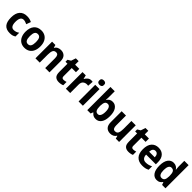

<svg xmlns="http://www.w3.org/2000/svg" viewBox="497 -2695 4453 4453"><g transform="rotate(45 2724.0 -468.0)"><path d="M274 -83Q158 -83 99.5 -150.5Q41 -218 41 -363Q41 -504 105 -576.5Q169 -649 284 -649Q338 -649 375.5 -638.5Q413 -628 442 -613L402 -501Q369 -516 342 -524.5Q315 -533 288 -533Q185 -533 185 -364Q185 -200 289 -200Q330 -200 362.5 -212Q395 -224 427 -246V-124Q394 -102 359.5 -92.5Q325 -83 274 -83Z M999 -367Q999 -282 971 -218Q943 -154 888.5 -118.5Q834 -83 754 -83Q680 -83 625.5 -118Q571 -153 541.5 -217Q512 -281 512 -367Q512 -499 575 -574Q638 -649 757 -649Q828 -649 882.5 -616.5Q937 -584 968 -521Q999 -458 999 -367ZM656 -367Q656 -284 679.5 -242.5Q703 -201 756 -201Q808 -201 831.5 -242.5Q855 -284 855 -367Q855 -450 831.5 -490.5Q808 -531 755 -531Q703 -531 679.5 -490.5Q656 -450 656 -367Z M1398 -649Q1478 -649 1525.5 -600.5Q1573 -552 1573 -451V-93H1432V-414Q1432 -472 1414 -502Q1396 -532 1355 -532Q1297 -532 1275 -488Q1253 -444 1253 -353V-93H1112V-639H1221L1239 -570H1247Q1270 -612 1311 -630.5Q1352 -649 1398 -649Z M1924 -200Q1946 -200 1966.5 -204.5Q1987 -209 2010 -216V-108Q1987 -97 1953.5 -90Q1920 -83 1883 -83Q1810 -83 1768 -122.5Q1726 -162 1726 -261V-529H1661V-594L1736 -639L1775 -755H1867V-639H2004V-529H1867V-259Q1867 -200 1924 -200Z M2391 -649Q2401 -649 2413.5 -648Q2426 -647 2436 -645L2426 -506Q2419 -508 2407 -509.5Q2395 -511 2388 -511Q2330 -511 2290.5 -477.5Q2251 -444 2251 -371V-93H2110V-639H2217L2238 -548H2245Q2266 -589 2303.5 -619Q2341 -649 2391 -649Z M2598 -853Q2632 -853 2653 -836.5Q2674 -820 2674 -780Q2674 -741 2652.5 -724Q2631 -707 2598 -707Q2564 -707 2542.5 -724Q2521 -741 2521 -780Q2521 -820 2542 -836.5Q2563 -853 2598 -853ZM2668 -639V-93H2527V-639Z M2953 -671Q2953 -646 2951.5 -617.5Q2950 -589 2948 -568H2953Q2975 -605 3009.5 -627Q3044 -649 3095 -649Q3180 -649 3232 -576.5Q3284 -504 3284 -367Q3284 -229 3232 -156Q3180 -83 3092 -83Q3040 -83 3008.5 -102Q2977 -121 2953 -153H2944L2922 -93H2812V-853H2953ZM3049 -533Q2996 -533 2975.5 -495Q2955 -457 2953 -384V-365Q2953 -283 2974.5 -241Q2996 -199 3051 -199Q3091 -199 3115.5 -242Q3140 -285 3140 -369Q3140 -451 3115.5 -492Q3091 -533 3049 -533Z M3856 -639V-93H3747L3728 -163H3721Q3697 -122 3657.5 -102.5Q3618 -83 3570 -83Q3488 -83 3441 -132.5Q3394 -182 3394 -283V-639H3536V-320Q3536 -261 3553.5 -230.5Q3571 -200 3611 -200Q3672 -200 3693 -245Q3714 -290 3714 -374V-639Z M4209 -200Q4231 -200 4251.5 -204.5Q4272 -209 4295 -216V-108Q4272 -97 4238.5 -90Q4205 -83 4168 -83Q4095 -83 4053 -122.5Q4011 -162 4011 -261V-529H3946V-594L4021 -639L4060 -755H4152V-639H4289V-529H4152V-259Q4152 -200 4209 -200Z M4600 -649Q4705 -649 4765 -583.5Q4825 -518 4825 -402V-329H4506Q4508 -263 4539.5 -227.5Q4571 -192 4628 -192Q4675 -192 4714.5 -202.5Q4754 -213 4796 -235V-122Q4758 -101 4716.5 -92Q4675 -83 4620 -83Q4500 -83 4432 -154Q4364 -225 4364 -362Q4364 -504 4427.5 -576.5Q4491 -649 4600 -649ZM4600 -545Q4561 -545 4536 -517Q4511 -489 4508 -426H4692Q4692 -479 4669 -512Q4646 -545 4600 -545Z M5094 -83Q5007 -83 4955.5 -156Q4904 -229 4904 -366Q4904 -503 4956 -576Q5008 -649 5095 -649Q5146 -649 5182 -627Q5218 -605 5240 -569H5244Q5242 -590 5238.5 -617Q5235 -644 5235 -672V-853H5376V-93H5266L5241 -160H5235Q5212 -125 5179 -104Q5146 -83 5094 -83ZM5141 -198Q5195 -198 5217.5 -235Q5240 -272 5241 -348V-370Q5241 -450 5218.5 -491Q5196 -532 5140 -532Q5095 -532 5071 -489Q5047 -446 5047 -365Q5047 -198 5141 -198Z"/></g></svg>

Font: Noto Sans Telugu UI SemiCondensed
Style: Bold
Weight: 700
Width: 4
Designer: Jelle Bosma - Monotype Design Team
Foundry: Monotype Imaging Inc.
Version: Version 2.005; ttfautohint (v1.8.4.7-5d5b)